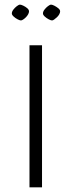

<svg xmlns="http://www.w3.org/2000/svg" viewBox="-20 -807 308 827"><path d="M31 -749Q31 -757 37.5 -765.5Q44 -774 52.5 -780.5Q61 -787 66 -787Q71 -787 80.5 -782.5Q90 -778 97.5 -771.5Q105 -765 105 -758Q105 -752 101 -745Q97 -738 91.5 -732.5Q86 -727 80 -723Q74 -719 70 -719Q65 -719 55.5 -724Q46 -729 38.5 -736Q31 -743 31 -749ZM165 -749Q165 -757 171.5 -765.5Q178 -774 186.5 -780.5Q195 -787 200 -787Q205 -787 214 -782.5Q223 -778 231 -771.5Q239 -765 239 -758Q239 -752 235 -745Q231 -738 225 -732.5Q219 -727 213.5 -723Q208 -719 204 -719Q199 -719 189.5 -724Q180 -729 172.5 -736Q165 -743 165 -749ZM107 0V-612H161V0Z"/></svg>

Font: Ancizar Sans Thin
Style: Regular
Weight: 100
Designer: Cesar Puertas, Viviana Monsalve, Julian Moncada, Julian Prieto, Jose Castro, Mariel Hernandez, Felipe Aragon, Sara Alarc
Version: Version 8.100